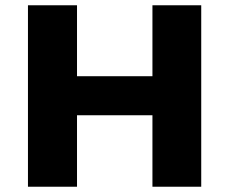

<svg xmlns="http://www.w3.org/2000/svg" viewBox="-20 -708 870 728"><path d="M86 0V-688H272V-419H558V-688H743V0H558V-271H272V0Z"/></svg>

Font: Saira Expanded
Style: Bold
Weight: 700
Width: 7
Designer: Hector Gatti with collaboration of the Omnibus-Type team
Foundry: Omnibus-Type
Version: Version 1.100; ttfautohint (v1.8.3)